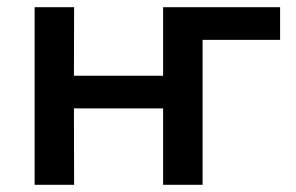

<svg xmlns="http://www.w3.org/2000/svg" viewBox="-20 -515 826 535"><path d="M76.5 0V-495H186.5L186 -304H434.5V-495H760.5V-404H544.5V0H434.5V-213H186L186.5 0Z"/></svg>

Font: Geologica
Style: Regular
Weight: 400
Designer: Sindre Bremnes, Frode Helland
Foundry: Monokrom Skriftforlag AS
Version: Version 1.010; ttfautohint (v1.8.4.7-5d5b);gftools[0.9.28]